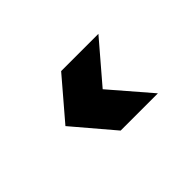

<svg xmlns="http://www.w3.org/2000/svg" viewBox="-48 -602 696 696"><g transform="rotate(-45 299.5 -254.5)"><path d="M465 -407 334 -254 465 -102H274L144 -255L274 -407Z"/></g></svg>

Font: Sarpanch SemiBold
Style: Regular
Weight: 600
Designer: Manushi Parikh (Devanagari and Latin), Jyotish Sonowal (Devanagari)
Foundry: Indian Type Foundry
Version: Version 2.004;PS 1.0;hotconv 1.0.78;makeotf.lib2.5.61930; tt